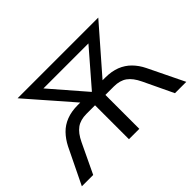

<svg xmlns="http://www.w3.org/2000/svg" viewBox="-132 -981 1257 1257"><g transform="rotate(-45 496.5 -352.5)"><path d="M13 0 134 -249Q157 -294 189 -327Q221 -360 266 -377.5Q311 -395 370 -395H423L416 -369L123 -705H870L577 -369L570 -395H623Q683 -395 727.5 -377.5Q772 -360 804.5 -327Q837 -294 859 -249L980 0H875L777 -206Q750 -263 714.5 -288.5Q679 -314 623 -314H545V0H449V-314H370Q314 -314 278.5 -288.5Q243 -263 216 -206L118 0ZM495 -392H498L736 -667L738 -631H255L257 -667Z"/></g></svg>

Font: Nunito Sans 10pt Medium
Style: Regular
Weight: 500
Designer: Vernon Adams
Foundry: Vernon Adams
Version: Version 3.101;gftools[0.9.27]